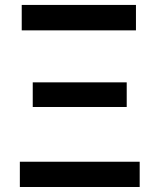

<svg xmlns="http://www.w3.org/2000/svg" viewBox="-20 -747 637 767"><path d="M59.3 0H538V-100.9H59.3ZM66.8 -625.7H523.1V-727.3H66.8ZM110.8 -319.6H486.2V-418H110.8Z"/></svg>

Font: Magic Ui Pro Semi Bold
Style: Regular
Weight: 600
Designer: Stefan Endress, Andreas Faust
Version: Version 1.000;FEAKit 1.0